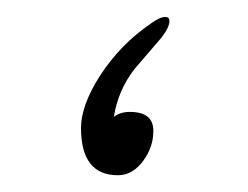

<svg xmlns="http://www.w3.org/2000/svg" viewBox="-20 -213 295 228"><path d="M162.1 -57.6Q162.1 -38.6 150.4 -22.5Q137.7 -4.9 120.1 -4.9Q76.2 -4.9 76.2 -61Q76.2 -87.4 98.1 -122.1Q122.6 -160.2 159.2 -185.1Q169.9 -192.9 176.3 -192.9Q181.2 -192.9 181.2 -188Q181.2 -180.7 171.9 -168.5L139.6 -130.9Q120.1 -105.5 115.2 -74.2Q122.6 -80.1 134.3 -80.1Q162.1 -80.1 162.1 -57.6Z"/></svg>

Font: DimaRavanNevis
Style: regular
Weight: 400
Designer: R.Balvardi
Foundry: Dima Software Group
Version: Version 1.00;May 26, 2019;FontCreator 11.5.0.2427 64-bit